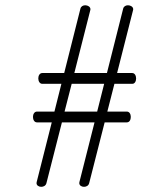

<svg xmlns="http://www.w3.org/2000/svg" viewBox="-20 -659 645 739"><path d="M228.5 -229.5 255.9 -336.4H380.9L354 -229.5ZM285.2 45.9C285.2 54.7 293.9 60.1 303.2 60.1C312 60.1 320.8 55.7 323.2 45.9L382.8 -188H468.3C478.5 -188 483.4 -198.2 483.4 -209C483.4 -219.2 478.5 -229.5 468.3 -229.5H393.1L420.4 -336.4H489.3C499 -336.4 503.9 -346.7 503.9 -356.9C503.9 -367.2 499 -377.9 488.8 -377.9H430.7L492.2 -620.1C492.7 -621.1 492.7 -622.6 492.7 -623.5C492.7 -632.8 482.4 -638.7 472.7 -638.7C464.4 -638.7 456.5 -634.8 454.1 -626L391.6 -377.9H266.1L327.6 -620.1C328.1 -621.1 328.1 -622.6 328.1 -623.5C328.1 -632.8 317.9 -638.7 308.1 -638.7C299.8 -638.7 292 -634.8 289.6 -626L227.1 -377.9H142.6C132.8 -377.9 127.4 -367.7 127.4 -357.4C127.4 -346.7 132.8 -336.4 142.6 -336.4H216.3L189.5 -229.5H122.1C112.3 -229.5 106.9 -219.2 106.9 -209C106.9 -198.2 112.3 -188 122.1 -188H179.2L121.1 42C120.6 43.5 120.6 44.4 120.6 45.9C120.6 54.7 129.4 60.1 138.7 60.1C147.5 60.1 156.2 55.7 158.7 45.9L218.3 -188H343.8L285.6 42C285.2 43.5 285.2 44.4 285.2 45.9Z"/></svg>

Font: Cutive Mono
Style: Regular
Weight: 400
Monospace: yes
Designer: Vernon Adams
Foundry: Vernon Adams
Version: Version 1.002